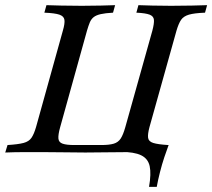

<svg xmlns="http://www.w3.org/2000/svg" viewBox="-34 -591 822 744"><path d="M-13.7 0 -4.8 -29Q36.3 -31.5 57.3 -37.1Q78.2 -42.7 87.9 -56.9Q97.6 -71 105.6 -98.4L209.7 -472.6Q217.7 -500 215.7 -514.1Q213.7 -528.2 196 -534.3Q178.2 -540.3 137.9 -541.9L146 -571Q166.9 -570.2 203.2 -569.4Q239.5 -568.5 283.1 -568.5Q323.4 -568.5 356.9 -569.4Q390.3 -570.2 412.1 -571L404 -541.9Q374.2 -540.3 356.5 -536.3Q338.7 -532.3 329 -524.6Q319.4 -516.9 314.1 -504.4Q308.9 -491.9 303.2 -472.6L199.2 -98.4Q191.1 -69.4 192.3 -54.4Q193.5 -39.5 208.5 -34.3Q223.4 -29 254 -29H358.1Q389.5 -29 406.9 -34.3Q424.2 -39.5 433.9 -54.4Q443.5 -69.4 451.6 -98.4L556.5 -472.6Q563.7 -500 562.5 -514.1Q561.3 -528.2 545.6 -534.3Q529.8 -540.3 494.4 -541.9L502.4 -571Q522.6 -570.2 556.5 -569.4Q590.3 -568.5 629 -568.5Q674.2 -568.5 710.1 -569.4Q746 -570.2 768.5 -571L760.5 -541.9Q719.4 -540.3 698.4 -534.3Q677.4 -528.2 667.7 -514.1Q658.1 -500 650 -472.6L545.2 -98.4Q537.9 -71 539.9 -56.9Q541.9 -42.7 559.7 -37.1Q577.4 -31.5 616.9 -29L608.9 0Q587.9 -1.6 552 -1.6Q516.1 -1.6 471.8 -1.6Q427.4 -1.6 381.5 -0.8Q335.5 0 296.8 0Q259.7 0 215.3 -0.8Q171 -1.6 125 -1.6Q96.8 -1.6 71.4 -1.6Q46 -1.6 24.6 -1.2Q3.2 -0.8 -13.7 0ZM543.5 133.1Q552.4 82.3 546 52.8Q539.5 23.4 512.5 10.5Q485.5 -2.4 433.9 -2.4L568.5 -30.6L619.4 -29Q612.1 -9.7 602.8 18.1Q593.5 46 585.9 76.2Q578.2 106.5 573.4 133.1Z"/></svg>

Font: Playfair 5pt SemiExpanded Light Medium
Style: Italic
Weight: 500
Italic angle: -15.6°
Version: Version 2.001;gftools[0.9.30]